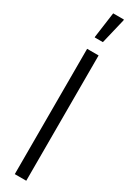

<svg xmlns="http://www.w3.org/2000/svg" viewBox="-240 -904 645 913"><g transform="rotate(30 82.0 -448.0)"><path d="M50 0V-688H113V0ZM54 -753V-758L73 -896H132V-891L99 -753Z"/></g></svg>

Font: Saira Ultra Condensed
Style: Regular
Weight: 400
Width: 1
Designer: Hector Gatti with collaboration of the Omnibus-Type team
Foundry: Omnibus-Type
Version: Version 1.001; ttfautohint (v1.8)